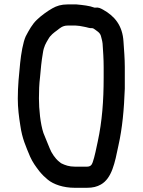

<svg xmlns="http://www.w3.org/2000/svg" viewBox="-20 -690 661 890"><path d="M334.4 -669.5H293C264.2 -669.5 242.6 -662.9 222.2 -651.1C200.1 -638.7 168.5 -615.8 150.7 -598C129.8 -578.2 115 -551.5 99.2 -521.5C86.8 -494.1 77.7 -440.5 73.4 -397.8C68.1 -342.7 62.5 -292.7 62.5 -233C62.5 -189.7 67.5 -149.5 74.4 -106.9C82.9 -47.3 100 -11.2 119.5 36C131.8 63 144.7 80.6 162.8 104.2C178.3 122.8 186 129.5 201.1 142.5C228 164.9 274.1 180.5 326 180.5H383C410.1 180.5 429.7 175.6 447.8 165.2C498.7 136.1 512.3 65.2 528.8 -14.6C547.4 -96.9 555 -184 558.5 -279.2L558.5 -379C558.5 -418.6 554.9 -460.1 552.5 -496.2C548.3 -572.3 510.6 -615.8 457.9 -645.1C446.3 -651.5 436.8 -656.8 421.8 -654.6C419.6 -654.3 417.4 -654.6 415.4 -655.4C396.3 -663 363.9 -666.8 334.4 -669.5ZM406 -559.5C408.9 -559.7 412.1 -558.8 414.5 -557C427.3 -547.4 444.3 -539.4 448.2 -521.7C450.6 -510.9 453.8 -503 455.5 -488.1C457.9 -453.6 460.5 -416.7 460.5 -379V-331C460.5 -221.7 453.2 -127.4 433.2 -34.4C427.5 -7.6 418.5 38.2 409.7 62.3C405.6 73.7 400.1 82.5 383 82.5H327C300.7 82.5 281.7 75.8 264.4 67.2C263.8 66.9 262.9 66.3 262.2 65.8L252.2 57.8C236.9 45.6 218.1 18.8 210.3 -2.5L196.5 -36.1C191.8 -46.9 186.8 -59.2 181.2 -73.8C167.1 -116.1 160.5 -184 160.5 -234C160.5 -266.9 161.6 -300.3 165.6 -332.3C168.5 -368.2 172.5 -408.5 178.7 -443.9C183.1 -474.7 192.6 -489.9 204.2 -509.2C214.3 -527.5 229.8 -538.4 244.1 -549C256.2 -558.1 269.2 -571.5 293 -571.5H331C340.7 -571.5 355.4 -569 368.2 -566.3C385.3 -563.6 393.9 -558.5 406 -559.5Z"/></svg>

Font: Smoothie
Style: Light
Weight: 400
Foundry: Cannot Into Space Fonts
Version: Version 0.8